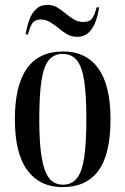

<svg xmlns="http://www.w3.org/2000/svg" viewBox="-20 -757 514 787"><path d="M236 10Q144 10 92.5 -58.5Q41 -127 41 -268Q41 -546 239 -546Q333 -546 383 -476.5Q433 -407 433 -268Q433 -125 383.5 -57.5Q334 10 236 10ZM238 0Q274 0 295 -26Q316 -52 325 -111Q334 -170 334 -268Q334 -368 325 -426.5Q316 -485 294.5 -510.5Q273 -536 237 -536Q201 -536 180 -510.5Q159 -485 150 -426.5Q141 -368 141 -268Q141 -169 151 -110.5Q161 -52 182 -26Q203 0 238 0ZM297 -606Q274 -606 255.5 -616.5Q237 -627 220.5 -641Q204 -655 186 -666Q168 -677 146 -677Q123 -677 112.5 -661.5Q102 -646 95 -616H85Q90 -647 100 -675Q110 -703 128 -720Q146 -737 174 -737Q197 -737 214.5 -726.5Q232 -716 248.5 -702Q265 -688 282.5 -677.5Q300 -667 323 -667Q348 -667 358.5 -682.5Q369 -698 376 -727H386Q382 -696 371.5 -668Q361 -640 343 -623Q325 -606 297 -606Z"/></svg>

Font: Noto Serif Display ExtraCondensed Medium
Style: Regular
Weight: 500
Width: 2
Designer: Monotype Design Team
Foundry: Monotype Imaging Inc.
Version: Version 2.009